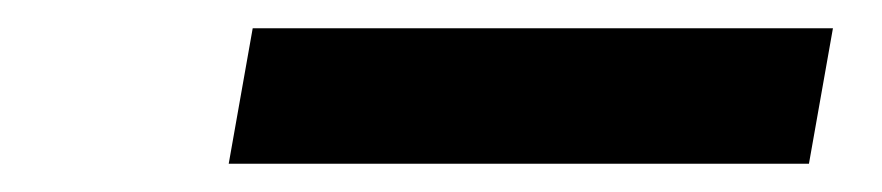

<svg xmlns="http://www.w3.org/2000/svg" viewBox="-20 -430 625 136"><path d="M570 -410 553 -314H142L159 -410Z"/></svg>

Font: Fz Poppins Med
Style: Italic
Weight: 500
Italic angle: -10°
Designer: Ninad Kale (Devanagari), Jonny Pinhorn (Latin)
Foundry: Indian Type Foundry
Version: Vit hóa bi Vntype.Com & FontZin.Com